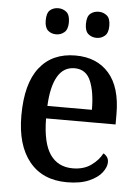

<svg xmlns="http://www.w3.org/2000/svg" viewBox="-54 -789 614 842"><g transform="rotate(5 253.5 -368.5)"><path d="M272 10Q165 10 106.5 -62Q48 -134 48 -264Q48 -405 104 -476Q160 -547 262 -547Q356 -547 409.5 -486Q463 -425 463 -306V-261H157Q158 -153 192.5 -103Q227 -53 292 -53Q340 -53 372.5 -76Q405 -99 421 -130Q430 -126 437 -116.5Q444 -107 444 -93Q444 -72 426 -48Q408 -24 369.5 -7Q331 10 272 10ZM354 -316Q354 -395 333.5 -443Q313 -491 263 -491Q214 -491 188 -446Q162 -401 158 -316ZM347 -632Q325 -632 310 -645Q295 -658 295 -689Q295 -722 310 -734.5Q325 -747 347 -747Q367 -747 382.5 -734.5Q398 -722 398 -689Q398 -658 382.5 -645Q367 -632 347 -632ZM169 -632Q147 -632 132.5 -645Q118 -658 118 -689Q118 -722 132.5 -734.5Q147 -747 169 -747Q189 -747 204.5 -734.5Q220 -722 220 -689Q220 -658 204.5 -645Q189 -632 169 -632Z"/></g></svg>

Font: Noto Serif Georgian SemiCondensed Medium
Style: Regular
Weight: 500
Width: 4
Designer: Monotype Design Team, Akaki Razmadze
Foundry: Google LLC
Version: Version 2.003; ttfautohint (v1.8.4.7-5d5b)